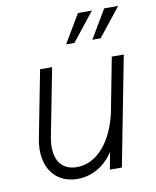

<svg xmlns="http://www.w3.org/2000/svg" viewBox="-83 -784 705 865"><g transform="rotate(-10 269.5 -352.0)"><path d="M202 16C270 16 329 -20 367 -79L352 0H407L504 -500H449L401 -250C371 -119 298 -37 209 -37C133 -37 98 -96 116 -191L176 -500H121L61 -191C38 -70 97 16 202 16ZM256 -590H294L397 -720H333ZM376 -590H414L517 -720H453Z"/></g></svg>

Font: Uncut Sans Light Italic
Style: Regular
Weight: 300
Italic angle: -11°
Designer: Kasper Nordkvist
Foundry: UNCUT.wtf
Version: Version 1.304;Glyphs 3.2 (3246)